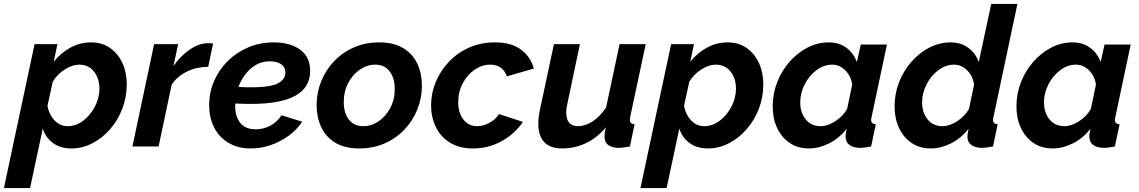

<svg xmlns="http://www.w3.org/2000/svg" viewBox="-70 -750 5833 983"><path d="M107 -524H224L205 -434Q242 -480 291 -506.5Q340 -533 397 -533Q453 -533 494 -504Q535 -475 557 -426.5Q579 -378 579 -318Q579 -253 556.5 -194Q534 -135 494 -89Q454 -43 403 -16.5Q352 10 296 10Q239 10 201 -18Q163 -46 149 -92L84 213H-50ZM276 -104Q319 -104 356 -132Q393 -160 416 -204.5Q439 -249 439 -296Q439 -349 411 -384Q383 -419 335 -419Q300 -419 261 -394Q222 -369 200 -331L173 -208Q181 -164 209 -134Q237 -104 276 -104Z M719 -524H842L818 -412Q856 -466 903.5 -497.5Q951 -529 997 -529Q1014 -529 1021 -527L996 -408Q939 -408 889 -384.5Q839 -361 809 -317L742 0H608Z M1215 10Q1148 10 1100 -18.5Q1052 -47 1026.5 -97Q1001 -147 1001 -212Q1001 -277 1026 -335Q1051 -393 1096 -437.5Q1141 -482 1201 -507.5Q1261 -533 1331 -533Q1416 -533 1467 -495.5Q1518 -458 1518 -387Q1518 -218 1216 -218Q1198 -218 1177.5 -218.5Q1157 -219 1135 -220Q1134 -214 1134 -207Q1134 -155 1159.5 -121.5Q1185 -88 1239 -88Q1279 -88 1314.5 -107Q1350 -126 1371 -160L1477 -127Q1450 -86 1408.5 -55.5Q1367 -25 1317 -7.5Q1267 10 1215 10ZM1312 -436Q1256 -436 1214 -399Q1172 -362 1151 -305Q1168 -304 1184.5 -303.5Q1201 -303 1217 -303Q1314 -303 1352.5 -323Q1391 -343 1391 -378Q1391 -407 1369 -421.5Q1347 -436 1312 -436Z M1770 10Q1694 10 1645.5 -20Q1597 -50 1574 -100.5Q1551 -151 1551 -212Q1551 -276 1574.5 -334Q1598 -392 1641 -437Q1684 -482 1742.5 -507.5Q1801 -533 1871 -533Q1947 -533 1995.5 -503Q2044 -473 2067 -423Q2090 -373 2090 -311Q2090 -247 2066.5 -189Q2043 -131 2000 -86Q1957 -41 1898.5 -15.5Q1840 10 1770 10ZM1790 -104Q1832 -104 1868.5 -129Q1905 -154 1928 -197Q1951 -240 1951 -295Q1951 -350 1925 -384.5Q1899 -419 1851 -419Q1810 -419 1773 -394Q1736 -369 1713 -325.5Q1690 -282 1690 -227Q1690 -172 1716 -138Q1742 -104 1790 -104Z M2351 10Q2281 10 2233 -20Q2185 -50 2161 -100.5Q2137 -151 2137 -211Q2137 -273 2161 -330.5Q2185 -388 2228.5 -434Q2272 -480 2332 -506.5Q2392 -533 2464 -533Q2548 -533 2597.5 -496Q2647 -459 2663 -399L2525 -359Q2504 -419 2440 -419Q2398 -419 2360.5 -393.5Q2323 -368 2299.5 -324.5Q2276 -281 2276 -227Q2276 -172 2302.5 -138Q2329 -104 2373 -104Q2405 -104 2436.5 -121.5Q2468 -139 2485 -166L2607 -126Q2568 -67 2500.5 -28.5Q2433 10 2351 10Z M2809 10Q2686 10 2686 -118Q2686 -135 2688.5 -154.5Q2691 -174 2696 -196L2766 -524H2899L2836 -225Q2829 -196 2829 -175Q2829 -104 2889 -104Q2925 -104 2962.5 -127.5Q3000 -151 3033 -199L3102 -524H3236L3157 -154Q3155 -142 3155 -136Q3155 -115 3179 -114L3155 0Q3137 3 3123 5Q3109 7 3099 7Q3065 7 3045 -7Q3025 -21 3025 -50Q3025 -57 3026 -67.5Q3027 -78 3032 -98Q2987 -44 2929.5 -17Q2872 10 2809 10Z M3366 -524H3483L3464 -434Q3501 -480 3550 -506.5Q3599 -533 3656 -533Q3712 -533 3753 -504Q3794 -475 3816 -426.5Q3838 -378 3838 -318Q3838 -253 3815.5 -194Q3793 -135 3753 -89Q3713 -43 3662 -16.5Q3611 10 3555 10Q3498 10 3460 -18Q3422 -46 3408 -92L3343 213H3209ZM3535 -104Q3578 -104 3615 -132Q3652 -160 3675 -204.5Q3698 -249 3698 -296Q3698 -349 3670 -384Q3642 -419 3594 -419Q3559 -419 3520 -394Q3481 -369 3459 -331L3432 -208Q3440 -164 3468 -134Q3496 -104 3535 -104Z M4072 10Q4014 10 3972.5 -18.5Q3931 -47 3908.5 -95.5Q3886 -144 3886 -205Q3886 -270 3909 -329Q3932 -388 3972.5 -434Q4013 -480 4064.5 -506.5Q4116 -533 4173 -533Q4227 -533 4264.5 -504.5Q4302 -476 4317 -432L4337 -522H4471L4393 -154Q4390 -142 4390 -136Q4390 -115 4414 -114L4390 0Q4372 3 4358.5 5Q4345 7 4335 7Q4299 7 4279 -8Q4259 -23 4259 -53Q4259 -66 4265 -91Q4227 -42 4175 -16Q4123 10 4072 10ZM4132 -104Q4167 -104 4206 -129Q4245 -154 4267 -192L4293 -317Q4287 -361 4257.5 -390Q4228 -419 4191 -419Q4148 -419 4110.5 -391Q4073 -363 4050 -318.5Q4027 -274 4027 -226Q4027 -174 4055 -139Q4083 -104 4132 -104Z M4696 10Q4638 10 4596.5 -18.5Q4555 -47 4532.5 -95.5Q4510 -144 4510 -205Q4510 -270 4533 -329Q4556 -388 4596.5 -434Q4637 -480 4688.5 -506.5Q4740 -533 4797 -533Q4851 -533 4888.5 -504.5Q4926 -476 4941 -432L5005 -730H5139L5017 -154Q5014 -142 5014 -136Q5014 -115 5038 -114L5014 0Q4996 3 4982.5 5Q4969 7 4959 7Q4924 7 4903.5 -7.5Q4883 -22 4883 -50Q4883 -65 4889 -91Q4851 -42 4799 -16Q4747 10 4696 10ZM4756 -104Q4791 -104 4830 -129Q4869 -154 4891 -192L4917 -317Q4911 -361 4881.5 -390Q4852 -419 4815 -419Q4772 -419 4734.5 -391Q4697 -363 4674 -318.5Q4651 -274 4651 -226Q4651 -174 4679 -139Q4707 -104 4756 -104Z M5320 10Q5262 10 5220.5 -18.5Q5179 -47 5156.5 -95.5Q5134 -144 5134 -205Q5134 -270 5157 -329Q5180 -388 5220.5 -434Q5261 -480 5312.5 -506.5Q5364 -533 5421 -533Q5475 -533 5512.5 -504.5Q5550 -476 5565 -432L5585 -522H5719L5641 -154Q5638 -142 5638 -136Q5638 -115 5662 -114L5638 0Q5620 3 5606.5 5Q5593 7 5583 7Q5547 7 5527 -8Q5507 -23 5507 -53Q5507 -66 5513 -91Q5475 -42 5423 -16Q5371 10 5320 10ZM5380 -104Q5415 -104 5454 -129Q5493 -154 5515 -192L5541 -317Q5535 -361 5505.5 -390Q5476 -419 5439 -419Q5396 -419 5358.5 -391Q5321 -363 5298 -318.5Q5275 -274 5275 -226Q5275 -174 5303 -139Q5331 -104 5380 -104Z"/></svg>

Font: Raleway
Style: Bold Italic
Weight: 700
Italic angle: -12°
Designer: Matt McInerney, Pablo Impallari, Rodrigo Fuenzalida
Foundry: Matt McInerney, Pablo Impallari, Rodrigo Fuenzalida
Version: Version 4.101;RELEASE